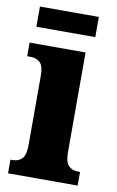

<svg xmlns="http://www.w3.org/2000/svg" viewBox="-80 -732 474 777"><g transform="rotate(10 156.5 -343.5)"><path d="M10 0V-56H19Q43 -56 57.5 -71Q72 -86 72 -129V-413Q72 -452 57 -466Q42 -480 19 -480H4V-536H234V-127Q234 -85 249 -70.5Q264 -56 287 -56H296V0ZM20 -604V-687H262V-604Z"/></g></svg>

Font: Noto Serif Thai ExtraCondensed Black
Style: Regular
Weight: 900
Width: 2
Designer: Monotype Design Team
Foundry: Monotype Imaging Inc.
Version: Version 2.002; ttfautohint (v1.8.4.7-5d5b)